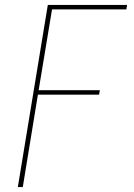

<svg xmlns="http://www.w3.org/2000/svg" viewBox="-20 -755 540 775"><path d="M52 0 173 -735H493L490 -717H190L136 -391H383L380 -373H133L72 0Z"/></svg>

Font: Iosevka Term Curly Thin
Style: Italic
Weight: 100
Italic angle: -9°
Designer: Belleve Invis
Foundry: Belleve Invis
Version: Version 32.3.0